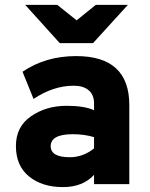

<svg xmlns="http://www.w3.org/2000/svg" viewBox="-20 -752 613 784"><path d="M360 -576H224L83 -732H214L293 -669L371 -732H502ZM364 0V-38Q318 12 237 12Q152 12 98.5 -31.5Q45 -75 45 -156Q45 -235 107 -277.5Q169 -320 252 -320Q324 -320 364 -302V-330Q364 -365 342 -383.5Q320 -402 281 -402Q198 -402 117 -348L72 -459Q166 -523 291 -523Q508 -523 508 -323V0ZM265 -110Q319 -110 364 -146V-192Q324 -204 277 -204Q187 -204 187 -155Q187 -110 265 -110Z"/></svg>

Font: Overpass Heavy
Style: Regular
Weight: 900
Designer: Delve Withrington, Thomas Jockin
Foundry: Delve Fonts
Version: Version 3.000;DELV;Overpass